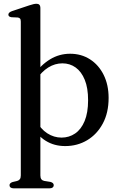

<svg xmlns="http://www.w3.org/2000/svg" viewBox="-20 -765 638 1020"><path d="M194.5 -724V167Q194.5 180.5 199.8 187.2Q205 194 214.5 196L248.5 201.5Q257 204 261.2 208.2Q265.5 212.5 265.5 219Q265.5 226.5 259.8 231Q254 235.5 243.5 235.5H52Q42 235.5 36.2 231Q30.5 226.5 30.5 219Q30.5 213 34.8 208.8Q39 204.5 47 202L70.5 196.5Q80 194 85.2 187.2Q90.5 180.5 90.5 167V-650Q90.5 -661.5 86.5 -666.2Q82.5 -671 74.5 -672L40.5 -673.5Q32.5 -675 28.5 -678.2Q24.5 -681.5 24.5 -687.5Q24.5 -699 44 -706L135.5 -736.5Q149.5 -741 158 -743Q166.5 -745 174.5 -745Q184 -745 189.2 -739.5Q194.5 -734 194.5 -724ZM172.5 -341.5 159 -365.5Q196.5 -419.5 245.5 -449.5Q294.5 -479.5 352.5 -479.5Q412 -479.5 458.2 -449.8Q504.5 -420 530.8 -367Q557 -314 557 -245Q557 -166 526.2 -108.8Q495.5 -51.5 443.2 -20.2Q391 11 326.5 11Q268 11 223.2 -16.8Q178.5 -44.5 151.5 -95.5L172.5 -124Q196 -79.5 231.2 -56.8Q266.5 -34 307 -34Q347 -34 379 -55.8Q411 -77.5 429.5 -121.8Q448 -166 448 -232.5Q448 -298 430.2 -341.2Q412.5 -384.5 381.8 -406.5Q351 -428.5 311.5 -428.5Q272 -428.5 236.5 -406.5Q201 -384.5 172.5 -341.5Z"/></svg>

Font: Fraunces
Style: Regular
Weight: 400
Version: Version 1.000;[b76b70a41]